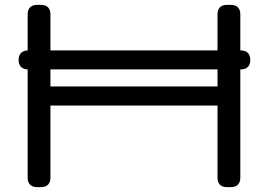

<svg xmlns="http://www.w3.org/2000/svg" viewBox="-20 -770 1102 790"><path d="M132.8 -750H148.4Q167.5 -750 177.5 -740Q187.5 -730 187.5 -710.9V-414.1H875V-710.9Q875 -730 885 -740Q895 -750 914.1 -750H929.7Q948.7 -750 958.7 -740Q968.8 -730 968.8 -710.9V-39.1Q968.8 -20 958.7 -10Q948.7 0 929.7 0H914.1Q895 0 885 -10Q875 -20 875 -39.1V-335.9H187.5V-39.1Q187.5 -20 177.5 -10Q167.5 0 148.4 0H132.8Q113.8 0 103.8 -10Q93.8 -20 93.8 -39.1V-710.9Q93.8 -730 103.8 -740Q113.8 -750 132.8 -750ZM970.7 -484.4H95.7Q76.7 -484.4 66.7 -494.4Q56.6 -504.4 56.6 -523.4Q56.6 -542 66.7 -552.2Q76.7 -562.5 95.7 -562.5H970.7Q989.7 -562.5 999.8 -552.2Q1009.8 -542 1009.8 -523.4Q1009.8 -504.4 999.8 -494.4Q989.7 -484.4 970.7 -484.4Z"/></svg>

Font: Gyrochrome
Style: Regular
Weight: 400
Designer: David Moles
Foundry: David Moles
Version: Version 1.005;Glyphs 3.2.3 (3260)